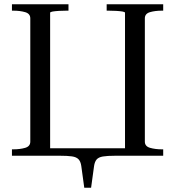

<svg xmlns="http://www.w3.org/2000/svg" viewBox="-20 -730 821 900"><path d="M36 -710H301V-680H292Q275 -680 257 -679Q239 -678 227 -676Q215 -674 215 -670V0H36V-30H42Q74 -30 98 -37Q122 -44 122 -66V-644Q122 -666 98 -673Q74 -680 42 -680H36ZM480 -710H745V-680H739Q707 -680 683 -673Q659 -666 659 -644V-66Q659 -44 683.5 -37Q708 -30 739 -30H745V0H566V-670Q566 -674 554 -676Q542 -678 524 -679Q506 -680 489 -680H480ZM171 0V-35H623V0H522Q483 0 462.5 3.5Q442 7 433 17.5Q424 28 421 48L407 150H375L361 48Q358 27 348 16.5Q338 6 317 3Q296 0 259 0Z"/></svg>

Font: Roboto Serif 144pt
Style: Regular
Weight: 400
Version: Version 1.008